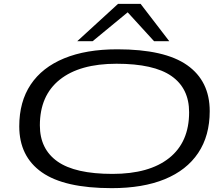

<svg xmlns="http://www.w3.org/2000/svg" viewBox="-20 -967 1163 997"><path d="M560 10Q314 10 197 -72.5Q80 -155 80 -311Q80 -439 139.5 -528Q199 -617 313 -664Q427 -711 589 -711Q835 -711 952 -628.5Q1069 -546 1069 -390Q1069 -262 1009 -172.5Q949 -83 835.5 -36.5Q722 10 560 10ZM564 -64Q755 -64 858.5 -146.5Q962 -229 962 -384Q962 -508 870.5 -572Q779 -636 585 -636Q394 -636 290.5 -553.5Q187 -471 187 -316Q187 -193 278.5 -128.5Q370 -64 564 -64ZM381 -753 593 -947H710L859 -753H780L643 -903L461 -753Z"/></svg>

Font: Georama ExtraExtended
Style: Italic
Weight: 400
Width: 8
Italic angle: -9°
Designer: Jean-Baptiste Levee
Foundry: Production Type
Version: Version 1.000